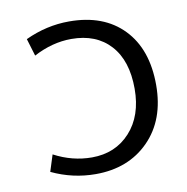

<svg xmlns="http://www.w3.org/2000/svg" viewBox="-66 -594 653 669"><g transform="rotate(-10 260.5 -260.0)"><path d="M84 -84Q148.4 -49.8 217.8 -49.8Q300.8 -49.8 353 -106.9Q405.3 -164.1 405.3 -259.8Q405.3 -359.4 355.5 -414.1Q305.7 -468.8 217.8 -468.8Q150.4 -468.8 84 -433.6L65.4 -495.1Q140.6 -530.3 220.7 -530.3Q342.8 -530.3 412.1 -458.5Q481.4 -386.7 481.4 -259.8Q481.4 -136.7 409.2 -63.5Q336.9 9.8 220.7 9.8Q139.6 9.8 65.4 -25.4Z"/></g></svg>

Font: Mgen+ 1c regular
Style: Regular
Weight: 400
Designer: [Source Han Sans]
Ryoko NISHIZUKA  (kana & ideographs); Paul D. Hunt (Latin, Greek & Cyrillic); Wenlong ZHANG  (bopomofo
Version: Version 1.059.20150602